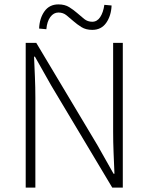

<svg xmlns="http://www.w3.org/2000/svg" viewBox="-20 -854 676 874"><path d="M97 0V-659H145L423 -194L497 -63H501Q499 -111 497 -159Q495 -207 495 -255V-659H539V0H491L213 -465L139 -596H135Q137 -548 139 -502.5Q141 -457 141 -409V0ZM400 -718Q371 -718 351 -730.5Q331 -743 314.5 -757.5Q298 -772 282.5 -784.5Q267 -797 246 -797Q224 -797 209 -776.5Q194 -756 191 -721L158 -724Q160 -771 182.5 -802.5Q205 -834 246 -834Q275 -834 295 -821.5Q315 -809 331.5 -794.5Q348 -780 363.5 -767.5Q379 -755 400 -755Q422 -755 436 -776Q450 -797 455 -832L488 -829Q486 -782 463.5 -750Q441 -718 400 -718Z"/></svg>

Font: Giro Light
Style: Regular
Weight: 300
Designer: Paul D. Hunt
Foundry: Adobe Systems Incorporated
Version: Version 1.000;PS 1.0;hotconv 1.0.88;makeotf.lib2.5.647800